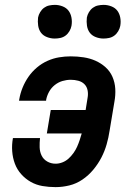

<svg xmlns="http://www.w3.org/2000/svg" viewBox="-20 -759 540 787"><path d="M208 8Q180 8 154 3.5Q128 -1 106 -13.5Q84 -26 67 -45Q50 -64 41 -88Q32 -112 30 -139Q28 -166 33 -193H144Q142 -174 142.5 -155.5Q143 -137 150.5 -121.5Q158 -106 173.5 -97Q189 -88 208 -88Q222 -88 236 -93.5Q250 -99 261 -109Q272 -119 281 -131.5Q290 -144 296 -157.5Q302 -171 306.5 -184.5Q311 -198 315 -212H172L188 -308H331L339 -358Q342 -374 339 -389Q336 -404 326 -414Q316 -424 301 -428Q286 -432 270 -432Q253 -432 236 -427Q219 -422 204.5 -410.5Q190 -399 181 -382.5Q172 -366 169 -349V-346H58L59 -352Q63 -376 72.5 -399.5Q82 -423 96.5 -444Q111 -465 131 -482Q151 -499 174.5 -509.5Q198 -520 222 -524Q246 -528 270 -528Q297 -528 323 -524Q349 -520 371.5 -510Q394 -500 412.5 -483.5Q431 -467 441 -444Q451 -421 452.5 -395Q454 -369 449 -342L429 -222Q425 -195 417 -167Q409 -139 395.5 -113Q382 -87 362.5 -63.5Q343 -40 318 -23Q293 -6 264.5 1Q236 8 208 8ZM404 -601Q388 -601 372.5 -607Q357 -613 348 -625Q339 -637 336.5 -653.5Q334 -670 336 -687Q338 -698 344.5 -709Q351 -720 360.5 -727Q370 -734 381.5 -736.5Q393 -739 405 -739Q421 -739 436.5 -733Q452 -727 461 -715Q470 -703 473 -686.5Q476 -670 473 -653Q471 -642 464.5 -631Q458 -620 448.5 -613Q439 -606 427.5 -603.5Q416 -601 404 -601ZM204 -601Q188 -601 172.5 -607Q157 -613 148 -625Q139 -637 136.5 -653.5Q134 -670 136 -687Q138 -698 144.5 -709Q151 -720 160.5 -727Q170 -734 181.5 -736.5Q193 -739 205 -739Q221 -739 236.5 -733Q252 -727 261 -715Q270 -703 273 -686.5Q276 -670 273 -653Q271 -642 264.5 -631Q258 -620 248.5 -613Q239 -606 227.5 -603.5Q216 -601 204 -601Z"/></svg>

Font: Iosevka Curly
Style: Bold Italic
Weight: 700
Italic angle: -9°
Monospace: yes
Designer: Belleve Invis
Foundry: Belleve Invis
Version: Version 22.1.2; ttfautohint (v1.8.4)